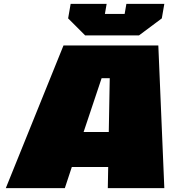

<svg xmlns="http://www.w3.org/2000/svg" viewBox="-20 -972 880 992"><path d="M420 -789 332 -877 345 -952H531L522 -900H624L633 -952H829L816 -877L698 -789ZM10 0 308 -737H798L829 0H537L539 -109H351L315 0ZM412 -290H542L547 -568H505Z"/></svg>

Font: Tomorrow ExtraBold
Style: Italic
Weight: 800
Italic angle: -10°
Designer: Tony de Marco, Monica Rizzolli
Foundry: Just in Type
Version: Version 2.002